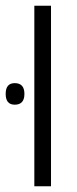

<svg xmlns="http://www.w3.org/2000/svg" viewBox="-51 -650 267 670"><path d="M68.8 0V-629.9H127V0ZM0.5 -284.7Q-31.2 -284.7 -31.2 -322.3Q-31.2 -359.9 0.5 -359.9Q34.2 -359.9 34.2 -322.3Q34.2 -284.7 0.5 -284.7Z"/></svg>

Font: Open Sans Condensed Light
Style: Regular
Weight: 300
Width: 3
Designer: Monotype Design Team
Foundry: Monotype Imaging Inc.
Version: Version 3.003; ttfautohint (v1.8.4)